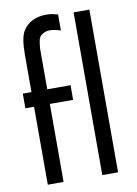

<svg xmlns="http://www.w3.org/2000/svg" viewBox="-92 -1223 685 959"><g transform="rotate(-10 250.5 -744.0)"><path d="M427.7 -1150.4Q427.7 -943.4 427.7 -325.2Q408.2 -325.2 347.7 -325.2Q347.7 -531.2 347.7 -1150.4Q368.2 -1150.4 427.7 -1150.4ZM151.4 -720.7Q151.4 -622.1 151.4 -325.2Q130.9 -325.2 71.3 -325.2Q71.3 -423.8 71.3 -720.7Q59.6 -720.7 27.3 -720.7Q27.3 -739.3 27.3 -794.9Q38.1 -794.9 71.3 -794.9Q71.3 -841.8 71.3 -982.4Q71.3 -1070.3 91.8 -1103.5Q128.9 -1163.1 212.9 -1163.1Q238.3 -1163.1 269.5 -1153.3Q269.5 -1126 269.5 -1072.3Q237.3 -1083 215.8 -1083Q197.3 -1083 184.6 -1076.2Q171.9 -1070.3 165 -1061.5Q158.2 -1053.7 155.3 -1034.2Q152.3 -1014.6 151.4 -1000Q151.4 -986.3 151.4 -954.1Q151.4 -901.4 151.4 -794.9Q180.7 -794.9 269.5 -794.9Q269.5 -776.4 269.5 -720.7Q240.2 -720.7 151.4 -720.7Z"/></g></svg>

Font: Das Gitter
Style: Book
Weight: 400
Version: Version 006.000